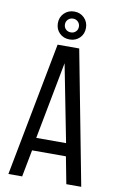

<svg xmlns="http://www.w3.org/2000/svg" viewBox="-97 -936 615 989"><g transform="rotate(10 211.0 -441.5)"><path d="M210 -883C188.7 -883 171 -876 157 -862C143 -848 136 -830.7 136 -810C136 -788.7 143 -771.2 157 -757.5C171 -743.8 188.7 -737 210 -737C230.7 -737 248 -743.8 262 -757.5C276 -771.2 283 -788.7 283 -810C283 -830.7 276 -848 262 -862C248 -876 230.7 -883 210 -883ZM210 -846C220 -846 228.5 -842.5 235.5 -835.5C242.5 -828.5 246 -820 246 -810C246 -799.3 242.5 -790.7 235.5 -784C228.5 -777.3 220 -774 210 -774C199.3 -774 190.5 -777.3 183.5 -784C176.5 -790.7 173 -799.3 173 -810C173 -820 176.5 -828.5 183.5 -835.5C190.5 -842.5 199.3 -846 210 -846ZM119 -141H296L323 0H401L267 -700H154L20 0H92ZM129 -208 206 -612 285 -208Z"/></g></svg>

Font: SVN-Bebas Neue
Style: Regular
Weight: 400
Designer: Ryoichi Tsunekawa
Foundry: Ryoichi Tsunekawa
Version: Version 001.003